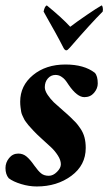

<svg xmlns="http://www.w3.org/2000/svg" viewBox="-21 -674 398 701"><path d="M221.2 -490.2Q215.3 -490.2 210.4 -500Q196.8 -526.9 180.7 -555.9Q164.6 -585 152.3 -606.4Q140.1 -627.9 138.2 -631.8Q142.1 -651.4 149.9 -654.3Q206.5 -607.9 235.4 -576.2Q258.3 -593.8 296.1 -619.6Q334 -645.5 350.1 -654.3Q353 -652.8 354.2 -646Q355.5 -639.2 354 -631.8Q311 -588.9 233.9 -500Q225.6 -490.2 221.2 -490.2ZM217.8 -438.5Q286.1 -438.5 325.2 -408.2Q335.9 -396.5 335.9 -369.1Q335.9 -351.1 322.5 -335.2Q309.1 -319.3 287.1 -319.3Q260.3 -319.3 229.5 -364.3Q221.7 -376.5 216.3 -382.8Q210.9 -389.2 201.9 -394.8Q192.9 -400.4 181.6 -400.4Q165 -400.4 153.8 -387.7Q142.6 -375 142.6 -355.5Q142.6 -342.8 153.1 -327.4Q163.6 -312 175.5 -300.5Q187.5 -289.1 208 -271.5Q228.5 -253.9 237.3 -245.1Q250.5 -232.4 256.6 -225.8Q262.7 -219.2 272.7 -204.6Q282.7 -189.9 287.4 -172.6Q292 -155.3 292 -133.8Q292 -70.8 239.5 -32Q187 6.8 113.3 6.8Q85 6.8 56.2 -2Q27.3 -10.7 10.7 -23.4Q-1 -37.6 -1 -60.5Q-1 -80.6 12.2 -96.9Q25.4 -113.3 45.9 -113.3Q63 -113.3 75.9 -102.5Q88.9 -91.8 104.5 -69.3Q118.7 -49.3 129.4 -40.8Q140.1 -32.2 157.2 -32.2Q172.9 -32.2 187 -46.4Q201.2 -60.5 201.2 -74.2Q201.2 -89.4 190.2 -106.4Q179.2 -123.5 165.5 -136.2Q151.9 -148.9 131.6 -167.2Q111.3 -185.5 100.6 -197.3Q99.1 -199.2 91.8 -207Q84.5 -214.8 82.5 -217.3Q80.6 -219.7 75 -227.1Q69.3 -234.4 67.4 -238.5Q65.4 -242.7 61.5 -250.7Q57.6 -258.8 56.4 -265.6Q55.2 -272.5 54 -282.2Q52.7 -292 52.7 -302.7Q52.7 -361.3 99.6 -399.9Q146.5 -438.5 217.8 -438.5Z"/></svg>

Font: Amiri
Style: Bold Slanted
Weight: 700
Italic angle: 9°
Designer: Khaled Hosny
Version: Version 000.107